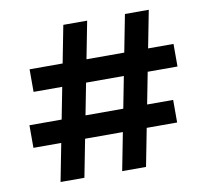

<svg xmlns="http://www.w3.org/2000/svg" viewBox="-80 -808 970 896"><g transform="rotate(-10 405.5 -360.0)"><path d="M428 0 568 -720H681L541 0ZM136 0 276 -720H389L249 0ZM39 -179V-286H720V-179ZM85 -436V-543H767V-436Z"/></g></svg>

Font: DM Sans 9pt
Style: Semibold
Weight: 600
Designer: Colophon Foundry, Jonny Pinhorn
Foundry: Colophon Foundry
Version: Version 4.004;gftools[0.9.30]